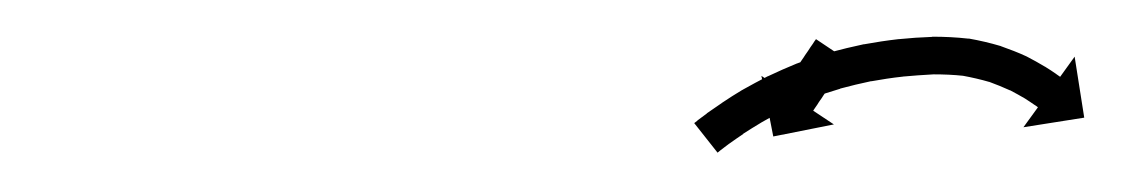

<svg xmlns="http://www.w3.org/2000/svg" viewBox="-20 -587 596 102"><path d="M429.9 -554.8C429.9 -554.9 430 -555 430.1 -555.1L413.5 -566.2C413.4 -566.1 413.3 -566 413.3 -565.9C413.1 -565.6 412.9 -565.3 412.7 -565.1C412.4 -564.6 412.1 -564.2 411.8 -563.7C411.4 -563.2 411 -562.6 410.6 -562C410.2 -561.3 409.7 -560.7 409.3 -560C408.8 -559.2 408.3 -558.5 407.7 -557.7C407.2 -556.9 406.7 -556.1 406.1 -555.3C405.6 -554.5 405 -553.6 404.4 -552.8C403.9 -551.9 403.3 -551.1 402.8 -550.3C402.2 -549.5 401.7 -548.7 401.1 -547.9C400.6 -547.1 400.1 -546.3 399.6 -545.6C399.1 -544.9 398.7 -544.2 398.2 -543.5C397.8 -543 397.5 -542.4 397.1 -541.8C396.8 -541.4 396.5 -540.9 396.2 -540.5C396 -540.2 395.8 -539.9 395.6 -539.7C395.5 -539.6 395.5 -539.5 395.4 -539.4L384.5 -546.7L390.8 -514.5L423 -520.9L412 -528.2C412.1 -528.3 412.2 -528.4 412.2 -528.5C412.4 -528.8 412.6 -529.1 412.8 -529.4C413.1 -529.8 413.4 -530.2 413.7 -530.7C414.1 -531.3 414.5 -531.8 414.8 -532.4C415.3 -533.1 415.7 -533.8 416.2 -534.4C416.7 -535.2 417.2 -535.9 417.7 -536.7C418.3 -537.5 418.8 -538.3 419.4 -539.1C419.9 -540 420.5 -540.8 421 -541.6C421.6 -542.5 422.2 -543.3 422.7 -544.1C423.3 -544.9 423.8 -545.8 424.3 -546.6C424.9 -547.3 425.4 -548.1 425.9 -548.8C426.3 -549.5 426.8 -550.2 427.2 -550.9C427.6 -551.4 428 -552 428.4 -552.6C428.7 -553 429 -553.5 429.3 -553.9C429.5 -554.2 429.7 -554.5 429.9 -554.8ZM350.5 -522.9C349.9 -522.5 349.4 -522.1 348.8 -521.6L361.2 -505.9C361.7 -506.3 362.3 -506.8 362.8 -507.2C362.8 -507.2 362.8 -507.2 362.8 -507.2C362.8 -507.2 362.8 -507.2 362.8 -507.2C364.3 -508.3 365.9 -509.5 367.4 -510.7C367.4 -510.7 367.4 -510.7 367.4 -510.6C367.4 -510.6 367.3 -510.6 367.3 -510.6C369.8 -512.4 372.3 -514.1 374.8 -515.8C374.8 -515.8 374.7 -515.8 374.7 -515.8C374.7 -515.8 374.6 -515.8 374.6 -515.8C377.9 -517.9 381.2 -520 384.6 -522C384.6 -522 384.6 -522 384.5 -522C384.5 -522 384.4 -521.9 384.4 -521.9C388.5 -524.3 392.6 -526.5 396.8 -528.6C396.8 -528.6 396.7 -528.5 396.7 -528.5C396.6 -528.5 396.5 -528.4 396.5 -528.4C401.3 -530.7 406 -532.8 410.9 -534.7C410.9 -534.7 410.8 -534.7 410.7 -534.7C410.7 -534.6 410.6 -534.6 410.6 -534.6C415.8 -536.6 421.1 -538.3 426.5 -539.9C426.5 -539.9 426.4 -539.9 426.3 -539.9C426.2 -539.9 426.2 -539.9 426.2 -539.9C431.7 -541.4 437.3 -542.7 442.9 -543.9C442.9 -543.9 442.9 -543.9 442.8 -543.8C442.7 -543.8 442.7 -543.8 442.7 -543.8C448.3 -544.8 454 -545.7 459.7 -546.3C459.7 -546.3 459.6 -546.3 459.5 -546.3C459.5 -546.3 459.4 -546.3 459.4 -546.3C464.9 -546.8 470.4 -547.2 476 -547.5C476 -547.5 475.9 -547.5 475.8 -547.5C475.7 -547.5 475.7 -547.5 475.7 -547.5C481.1 -547.5 486.5 -547.3 492 -546.7C492 -546.7 491.8 -546.7 491.6 -546.7C491.5 -546.7 491.3 -546.8 491.3 -546.8C496.2 -545.9 501 -544.8 505.8 -543.4C505.8 -543.4 505.6 -543.4 505.5 -543.5C505.4 -543.5 505.3 -543.6 505.3 -543.6C509.2 -542.2 513 -540.6 516.8 -538.9C516.8 -538.9 516.7 -538.9 516.6 -539C516.6 -539 516.5 -539.1 516.5 -539.1C519.3 -537.6 522.1 -536.1 524.8 -534.5C524.8 -534.5 524.8 -534.5 524.7 -534.5C524.7 -534.6 524.6 -534.6 524.6 -534.6C526.3 -533.5 528 -532.4 529.7 -531.2C529.7 -531.2 529.7 -531.3 529.7 -531.3C529.6 -531.3 529.6 -531.3 529.6 -531.3C530.2 -530.9 530.8 -530.5 531.4 -530L523.7 -519.4L556 -524.5L550.9 -556.9L543.2 -546.2C542.5 -546.7 541.9 -547.1 541.2 -547.6C541.2 -547.6 541.2 -547.6 541.2 -547.6C541.1 -547.7 541.1 -547.7 541.1 -547.7C539.2 -549 537.3 -550.3 535.3 -551.5C535.3 -551.5 535.3 -551.5 535.2 -551.6C535.2 -551.6 535.1 -551.6 535.1 -551.6C532 -553.5 528.8 -555.2 525.6 -556.9C525.6 -556.9 525.5 -556.9 525.4 -557C525.3 -557 525.2 -557.1 525.2 -557.1C520.9 -559.1 516.4 -560.8 511.9 -562.4C511.9 -562.4 511.8 -562.5 511.7 -562.5C511.6 -562.5 511.4 -562.6 511.4 -562.6C506 -564.2 500.4 -565.5 494.8 -566.5C494.8 -566.5 494.6 -566.5 494.5 -566.5C494.3 -566.5 494.2 -566.5 494.2 -566.5C488 -567.2 481.7 -567.5 475.4 -567.5C475.4 -567.5 475.3 -567.5 475.3 -567.5C475.2 -567.4 475.1 -567.4 475.1 -567.4C469.2 -567.2 463.4 -566.8 457.5 -566.2C457.5 -566.2 457.5 -566.2 457.4 -566.2C457.3 -566.2 457.3 -566.2 457.3 -566.2C451.2 -565.5 445.2 -564.6 439.2 -563.5C439.2 -563.5 439.1 -563.5 439 -563.5C439 -563.5 438.9 -563.5 438.9 -563.5C432.9 -562.2 426.9 -560.8 421 -559.2C421 -559.2 420.9 -559.1 420.8 -559.1C420.7 -559.1 420.7 -559.1 420.7 -559.1C414.9 -557.4 409.3 -555.4 403.7 -553.4C403.7 -553.4 403.6 -553.3 403.5 -553.3C403.5 -553.3 403.4 -553.3 403.4 -553.3C398.2 -551.2 393.1 -548.9 388 -546.5C388 -546.5 387.9 -546.5 387.9 -546.5C387.8 -546.4 387.7 -546.4 387.7 -546.4C383.3 -544.1 378.9 -541.8 374.5 -539.3C374.5 -539.3 374.5 -539.3 374.4 -539.2C374.4 -539.2 374.3 -539.2 374.3 -539.2C370.7 -537 367.1 -534.8 363.6 -532.4C363.6 -532.4 363.6 -532.4 363.5 -532.4C363.5 -532.4 363.5 -532.3 363.5 -532.3C360.8 -530.5 358.2 -528.7 355.5 -526.8C355.5 -526.8 355.5 -526.8 355.5 -526.7C355.5 -526.7 355.5 -526.7 355.5 -526.7C353.8 -525.5 352.2 -524.2 350.5 -523C350.5 -523 350.5 -523 350.5 -523C350.5 -522.9 350.5 -522.9 350.5 -522.9Z"/></svg>

Font: FRB American Cursive Just Arrows Semibold
Style: Italic
Weight: 600
Italic angle: -25°
Version: Version 2.0;Modular Font Editor K font №1